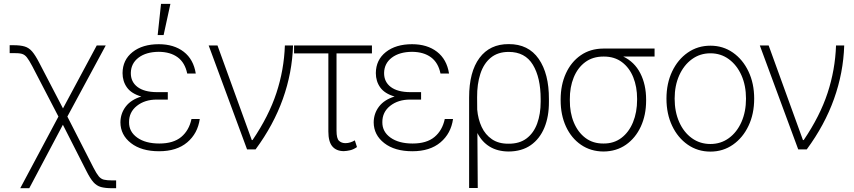

<svg xmlns="http://www.w3.org/2000/svg" viewBox="-20 -785 4487 1009"><path d="M86.4 204.1 287.1 -172.4 149.4 -437.5Q132.8 -468.8 121.3 -483.4Q109.9 -498 94.5 -502.2Q79.1 -506.3 51.3 -505.9H30.8V-547.4H51.3Q87.9 -547.4 110.1 -540.5Q132.3 -533.7 148.9 -514.4Q165.5 -495.1 185.5 -456.5L311 -215.3L488.3 -545.9H535.6L334 -172.4L471.7 97.2Q487.3 127.4 498.8 141.4Q510.3 155.3 526.1 159.2Q542 163.1 569.8 163.1H590.3V204.1H569.8Q533.2 204.1 510.5 197.8Q487.8 191.4 470.9 172.4Q454.1 153.3 435.1 115.7L310.5 -129.4L133.8 204.1Z M861.8 -290V-261.7H803.7Q741.2 -261.7 699.5 -228.8Q657.7 -195.8 658.2 -142.6Q657.7 -92.8 701.2 -61.8Q744.6 -30.8 817.4 -30.8Q891.1 -30.8 932.4 -65.2Q973.6 -99.6 986.3 -159.7H1029.8Q1019 -83.5 963.9 -36.9Q908.7 9.8 815.9 9.8Q723.1 9.8 668.2 -33Q613.3 -75.7 612.8 -142.1Q613.3 -189 640.9 -225.1Q668.5 -261.2 722.7 -277.8Q670.4 -293 647.2 -325.4Q624 -357.9 624 -400.9Q624.5 -470.2 676.8 -511.5Q729 -552.7 814.5 -552.7Q894 -552.7 945.6 -512.9Q997.1 -473.1 1008.8 -398.4H963.9Q952.1 -455.6 913.8 -483.9Q875.5 -512.2 814.5 -512.7Q748 -512.2 708.3 -482.2Q668.5 -452.1 667.5 -401.9Q667 -355 702.4 -328.1Q737.8 -301.3 803.7 -300.8H861.8ZM808.6 -600.6 826.2 -764.6H875.5L839.8 -600.6Z M1278.3 0 1076.7 -545.9H1123L1303.2 -48.8H1307.1Q1392.6 -174.8 1432.6 -296.4Q1472.7 -418 1477.1 -545.9H1520Q1515.6 -402.8 1466.6 -265.4Q1417.5 -127.9 1323.2 0Z M1934.6 -545.9V-504.4H1748.5V-98.6Q1748.5 -57.1 1761.7 -44.9Q1774.9 -32.7 1795.4 -32.7Q1808.6 -32.7 1821.5 -36.9Q1834.5 -41 1844.7 -47.4L1856 -12.2Q1837.9 0.5 1820.1 4.6Q1802.2 8.8 1786.1 9.3Q1747.1 8.8 1726.3 -15.9Q1705.6 -40.5 1705.6 -93.8V-504.4H1525.4V-545.9Z M2192.9 -290V-261.7H2134.8Q2072.3 -261.7 2030.5 -228.8Q1988.8 -195.8 1989.3 -142.6Q1988.8 -92.8 2032.2 -61.8Q2075.7 -30.8 2148.4 -30.8Q2222.2 -30.8 2263.4 -65.2Q2304.7 -99.6 2317.4 -159.7H2360.8Q2350.1 -83.5 2294.9 -36.9Q2239.7 9.8 2147 9.8Q2054.2 9.8 1999.3 -33Q1944.3 -75.7 1943.8 -142.1Q1944.3 -189 1971.9 -225.1Q1999.5 -261.2 2053.7 -277.8Q2001.5 -293 1978.3 -325.4Q1955.1 -357.9 1955.1 -400.9Q1955.6 -470.2 2007.8 -511.5Q2060.1 -552.7 2145.5 -552.7Q2225.1 -552.7 2276.6 -512.9Q2328.1 -473.1 2339.8 -398.4H2294.9Q2283.2 -455.6 2244.9 -483.9Q2206.5 -512.2 2145.5 -512.7Q2079.1 -512.2 2039.3 -482.2Q1999.5 -452.1 1998.5 -401.9Q1998 -355 2033.4 -328.1Q2068.8 -301.3 2134.8 -300.8H2192.9Z M2445.3 203.1V-272.9Q2445.3 -407.2 2499.8 -480.5Q2554.2 -553.7 2653.3 -553.2Q2756.8 -553.7 2811 -475.6Q2865.2 -397.5 2864.7 -264.2V-250.5Q2865.2 -172.9 2840.8 -114Q2816.4 -55.2 2769.3 -22.2Q2722.2 10.7 2652.8 11.2Q2594.7 10.7 2553.7 -14.2Q2512.7 -39.1 2488.8 -85.9L2490.7 203.1ZM2487.8 -209.5Q2492.2 -158.7 2511.2 -117.9Q2530.3 -77.1 2565.4 -53.2Q2600.6 -29.3 2652.3 -29.8Q2710 -29.3 2747.3 -57.6Q2784.7 -85.9 2803 -136Q2821.3 -186 2821.3 -250.5V-264.2Q2821.3 -377.4 2780.3 -444.8Q2739.3 -512.2 2653.3 -512.2Q2596.2 -512.2 2559.1 -481.7Q2522 -451.2 2504.4 -397.2Q2486.8 -343.3 2487.3 -273.4Z M2926.3 -258.3V-262.2Q2926.3 -338.9 2953.9 -399.2Q2981.4 -459.5 3031.7 -494.4Q3082 -529.3 3150.4 -529.8H3419.9V-487.8H3255.4Q3314.5 -459.5 3345 -399.9Q3375.5 -340.3 3375.5 -261.2V-256.3Q3375.5 -180.7 3347.7 -120.1Q3319.8 -59.6 3269.5 -24.4Q3219.2 10.7 3151.4 11.2Q3084 10.7 3033.2 -24.2Q2982.4 -59.1 2954.3 -119.9Q2926.3 -180.7 2926.3 -258.3ZM2974.6 -262.2V-258.3Q2974.1 -192.9 2995.6 -141.4Q3017.1 -89.8 3056.6 -60.1Q3096.2 -30.3 3151.4 -30.8Q3206.1 -30.3 3245.6 -60.3Q3285.2 -90.3 3306.6 -142.6Q3328.1 -194.8 3328.1 -261.2V-266.1Q3328.1 -328.6 3307.9 -378.9Q3287.6 -429.2 3248.5 -458.5Q3209.5 -487.8 3153.8 -487.8H3151.4Q3094.7 -487.8 3055.2 -458.3Q3015.6 -428.7 2994.9 -377.7Q2974.1 -326.7 2974.6 -262.2Z M3713.4 11.7Q3646.5 11.7 3594.2 -24.7Q3542 -61 3512.2 -123.8Q3482.4 -186.5 3482.4 -266.6Q3482.4 -346.7 3512.2 -409.4Q3542 -472.2 3594.2 -508.5Q3646.5 -544.9 3713.4 -544.9Q3779.8 -544.9 3831.8 -508.5Q3883.8 -472.2 3913.6 -409.2Q3943.4 -346.2 3943.4 -266.6Q3943.4 -186.5 3913.6 -123.8Q3883.8 -61 3831.8 -24.7Q3779.8 11.7 3713.4 11.7ZM3713.4 -28.3Q3768.1 -28.3 3810.3 -59.1Q3852.5 -89.8 3876.5 -143.8Q3900.4 -197.8 3900.4 -266.6Q3900.4 -335.4 3876.5 -389.2Q3852.5 -442.9 3810.3 -473.9Q3768.1 -504.9 3713.4 -504.9Q3658.7 -504.9 3616.2 -473.9Q3573.7 -442.9 3549.6 -389.2Q3525.4 -335.4 3525.4 -266.6Q3525.4 -197.8 3549.3 -143.8Q3573.2 -89.8 3615.7 -59.1Q3658.2 -28.3 3713.4 -28.3Z M4174.8 0 3973.1 -545.9H4019.5L4199.7 -48.8H4203.6Q4289.1 -174.8 4329.1 -296.4Q4369.1 -418 4373.5 -545.9H4416.5Q4412.1 -402.8 4363 -265.4Q4314 -127.9 4219.7 0Z"/></svg>

Font: Inter Display Extra Light
Style: Regular
Weight: 200
Designer: Rasmus Andersson
Foundry: rsms
Version: Version 4.000;git-4fc901f